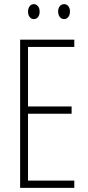

<svg xmlns="http://www.w3.org/2000/svg" viewBox="-20 -905 425 925"><path d="M338 0H77V-714H338V-679H115V-392H325V-357H115V-35H338ZM115 -849Q115 -864 122.5 -874.5Q130 -885 143 -885Q155 -885 163 -875Q171 -865 171 -849Q171 -832 163 -822.5Q155 -813 143 -813Q130 -813 122.5 -823.5Q115 -834 115 -849ZM260 -850Q260 -865 268 -875Q276 -885 289 -885Q301 -885 309 -875.5Q317 -866 317 -850Q317 -833 309 -823Q301 -813 289 -813Q276 -813 268 -823.5Q260 -834 260 -850Z"/></svg>

Font: Noto Sans Gurmukhi ExtraCondensed ExtraLight
Style: Regular
Weight: 200
Width: 2
Designer: Jelle Bosma - Monotype Design Team
Foundry: Monotype Imaging Inc.
Version: Version 2.004; ttfautohint (v1.8.4.7-5d5b)